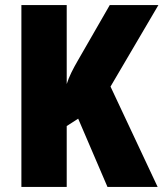

<svg xmlns="http://www.w3.org/2000/svg" viewBox="-20 -734 642 754"><path d="M599 0 414 -394 602 -714H411L285 -495C267 -464 251 -433 242 -404V-714H64V0H242V-239L287 -268L402 0Z"/></svg>

Font: Noto Sans Khmer Condensed Black
Style: Regular
Weight: 900
Width: 3
Designer: Danh Hong and the Monotype Design Team
Foundry: Monotype Imaging Inc.
Version: Version 2.004